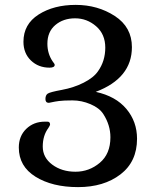

<svg xmlns="http://www.w3.org/2000/svg" viewBox="-20 -752 636 786"><path d="M57 -148Q57 -195 87.5 -224.5Q118 -254 164 -254H174Q185 -254 185 -242Q185 -239 178 -228Q155 -197 155 -152Q155 -107 194 -78Q233 -49 289 -49Q345 -49 388.5 -85.5Q432 -122 432 -190Q432 -240 403 -285Q387 -310 350.5 -325.5Q314 -341 277 -341Q240 -341 221.5 -338.5Q203 -336 192.5 -333.5Q182 -331 180 -331Q166 -331 166 -346.5Q166 -362 175 -368.5Q184 -375 233 -384Q282 -393 322.5 -413.5Q363 -434 381 -460Q411 -502 411 -557Q411 -612 373.5 -644.5Q336 -677 287.5 -677Q239 -677 206.5 -649.5Q174 -622 174 -573Q174 -532 196 -500Q204 -490 204 -487Q204 -475 183 -475Q137 -475 106.5 -504.5Q76 -534 76 -581Q76 -653 138 -692.5Q200 -732 290 -732Q380 -732 450 -686.5Q520 -641 520 -559Q520 -432 372 -376Q454 -358 497.5 -306Q541 -254 541 -184Q541 -90 473 -38Q405 14 299.5 14Q194 14 125.5 -28.5Q57 -71 57 -148Z"/></svg>

Font: Gabriela
Style: Regular
Weight: 400
Designer: Eduardo Rodriguez Tunni
Foundry: Eduardo Rodriguez Tunni
Version: Version 1.003